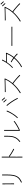

<svg xmlns="http://www.w3.org/2000/svg" viewBox="3521 -4419 958 8040"><g transform="rotate(-90 4000.0 -399.0)"><path d="M711 -789V-574Q711 -434 694 -335Q677 -236 640 -166.5Q603 -97 542 -49Q481 -1 393 37L369 7Q455 -29 514 -73.5Q573 -118 608.5 -182.5Q644 -247 659.5 -342.5Q675 -438 675 -574Q675 -613 675 -657Q675 -701 675 -738Q675 -775 674 -791ZM339 -289H302Q303 -308 303 -347Q303 -386 303 -436Q303 -486 303 -539Q303 -592 302.5 -641Q302 -690 302 -726.5Q302 -763 301 -778L338 -777V-658Q338 -610 338 -554.5Q338 -499 338.5 -446Q339 -393 339 -351.5Q339 -310 339 -289Z M1793 -315 1770 -285Q1739 -301 1698 -324Q1657 -347 1613.5 -373.5Q1570 -400 1529.5 -427.5Q1489 -455 1459 -480Q1459 -410 1458.5 -333.5Q1458 -257 1458 -183.5Q1458 -110 1458.5 -47Q1459 16 1460 60H1423Q1423 14 1423 -53Q1423 -120 1423 -198Q1423 -276 1423 -356Q1423 -436 1423 -509Q1423 -566 1423 -615Q1423 -664 1423 -698Q1423 -736 1423 -762.5Q1423 -789 1422 -805L1460 -804Q1459 -787 1459 -761.5Q1459 -736 1459 -698V-485L1480 -506Q1527 -469 1581 -433.5Q1635 -398 1690 -368Q1745 -338 1793 -315Z M2950 -268Q2919 -243 2872 -212Q2825 -181 2771 -149.5Q2717 -118 2662.5 -90Q2608 -62 2562 -42L2543 -54V-557Q2543 -574 2543 -589Q2543 -604 2543 -617Q2543 -650 2543 -671Q2543 -692 2542 -707L2580 -705Q2580 -694 2579.5 -679.5Q2579 -665 2578.5 -637Q2578 -609 2578 -557V-86Q2620 -106 2670.5 -133Q2721 -160 2772 -190.5Q2823 -221 2867 -251.5Q2911 -282 2941 -307ZM2333 -705Q2333 -696 2332.5 -669.5Q2332 -643 2332 -608.5Q2332 -574 2332 -541Q2332 -442 2317.5 -366.5Q2303 -291 2273.5 -232Q2244 -173 2201 -124Q2158 -75 2101 -28L2073 -54Q2128 -97 2169.5 -142Q2211 -187 2239.5 -242.5Q2268 -298 2282.5 -370.5Q2297 -443 2297 -541Q2297 -571 2297 -605Q2297 -639 2297 -667Q2297 -695 2296 -706Z M3920 -145 3888 -128Q3862 -185 3825 -249Q3788 -313 3746 -376Q3704 -439 3661.5 -493.5Q3619 -548 3583 -586L3614 -606Q3652 -565 3693 -511Q3734 -457 3775.5 -395Q3817 -333 3854 -269Q3891 -205 3920 -145ZM3391 -589Q3359 -506 3312 -422Q3265 -338 3211 -263Q3157 -188 3103 -131L3072 -154Q3112 -192 3153.5 -244.5Q3195 -297 3233.5 -358Q3272 -419 3304 -482Q3336 -545 3357 -603ZM3864 -623 3837 -599Q3824 -615 3803 -637.5Q3782 -660 3761 -682Q3740 -704 3726 -717L3753 -742Q3767 -726 3788 -703.5Q3809 -681 3829.5 -659Q3850 -637 3864 -623ZM3940 -690 3913 -665Q3900 -681 3879 -703.5Q3858 -726 3837 -748Q3816 -770 3803 -783L3830 -808Q3844 -792 3864.5 -769.5Q3885 -747 3905.5 -725.5Q3926 -704 3940 -690Z M4885 -57 4856 -32Q4837 -54 4805.5 -84.5Q4774 -115 4736 -149.5Q4698 -184 4658 -217.5Q4618 -251 4581.5 -279Q4545 -307 4517 -326Q4437 -235 4340.5 -154.5Q4244 -74 4138 -9L4114 -39Q4204 -91 4291 -159.5Q4378 -228 4454 -308Q4530 -388 4590.5 -475.5Q4651 -563 4689 -653Q4653 -652 4598.5 -650.5Q4544 -649 4482 -647.5Q4420 -646 4359 -644.5Q4298 -643 4247 -642Q4196 -641 4166 -640L4164 -675Q4192 -675 4238.5 -675.5Q4285 -676 4341 -676.5Q4397 -677 4455.5 -678Q4514 -679 4567.5 -680.5Q4621 -682 4661 -683.5Q4701 -685 4720 -687L4736 -672Q4731 -665 4726.5 -654.5Q4722 -644 4717 -632Q4653 -486 4540 -353Q4577 -328 4625 -289Q4673 -250 4723 -207Q4773 -164 4816 -124.5Q4859 -85 4885 -57Z M5812 -615Q5808 -605 5801.5 -590Q5795 -575 5789 -561Q5761 -494 5720.5 -427Q5680 -360 5630 -296Q5673 -262 5711.5 -228.5Q5750 -195 5779 -163L5752 -136Q5725 -167 5687.5 -201Q5650 -235 5608 -268Q5529 -174 5432 -93.5Q5335 -13 5227 43L5203 14Q5306 -35 5403 -114.5Q5500 -194 5580 -289Q5534 -324 5489.5 -352.5Q5445 -381 5409 -398L5433 -427Q5514 -383 5602 -317Q5655 -384 5696.5 -454.5Q5738 -525 5766 -595Q5736 -595 5689.5 -594.5Q5643 -594 5591.5 -593.5Q5540 -593 5493.5 -592.5Q5447 -592 5417 -592Q5369 -520 5314 -455.5Q5259 -391 5199 -337L5172 -361Q5232 -411 5290.5 -479Q5349 -547 5400.5 -628Q5452 -709 5491 -797L5527 -786Q5508 -744 5485.5 -704Q5463 -664 5439 -625Q5469 -625 5511 -625.5Q5553 -626 5598.5 -626Q5644 -626 5685 -626.5Q5726 -627 5756.5 -627.5Q5787 -628 5797 -629Z M6901 -362Q6866 -362 6804.5 -362.5Q6743 -363 6667 -363Q6591 -363 6509 -363Q6427 -363 6348.5 -363Q6270 -363 6205 -362.5Q6140 -362 6099 -362V-398Q6141 -398 6206 -397.5Q6271 -397 6349 -397Q6427 -397 6508.5 -397Q6590 -397 6666.5 -397Q6743 -397 6804 -397.5Q6865 -398 6901 -398Z M7885 -57 7856 -32Q7837 -54 7805.5 -84.5Q7774 -115 7736 -149.5Q7698 -184 7658 -217.5Q7618 -251 7581.5 -279Q7545 -307 7517 -326Q7437 -235 7340.5 -154.5Q7244 -74 7138 -9L7114 -39Q7204 -91 7291 -159.5Q7378 -228 7454 -308Q7530 -388 7590.5 -475.5Q7651 -563 7689 -653Q7653 -652 7598.5 -650.5Q7544 -649 7482 -647.5Q7420 -646 7359 -644.5Q7298 -643 7247 -642Q7196 -641 7166 -640L7164 -675Q7192 -675 7238.5 -675.5Q7285 -676 7341 -676.5Q7397 -677 7455.5 -678Q7514 -679 7567.5 -680.5Q7621 -682 7661 -683.5Q7701 -685 7720 -687L7736 -672Q7731 -665 7726.5 -654.5Q7722 -644 7717 -632Q7653 -486 7540 -353Q7577 -328 7625 -289Q7673 -250 7723 -207Q7773 -164 7816 -124.5Q7859 -85 7885 -57ZM7966 -740 7939 -716Q7926 -731 7905 -753.5Q7884 -776 7863 -798.5Q7842 -821 7828 -834L7856 -858Q7870 -843 7890.5 -820.5Q7911 -798 7931.5 -776Q7952 -754 7966 -740ZM7890 -674 7863 -650Q7850 -665 7829 -687.5Q7808 -710 7787 -732.5Q7766 -755 7752 -768L7779 -792Q7793 -777 7813.5 -754.5Q7834 -732 7855 -710Q7876 -688 7890 -674Z"/></g></svg>

Font: Zen Kaku Gothic Antique Light
Style: Regular
Weight: 300
Designer: Yoshimichi Ohira
Foundry: Positype
Version: Version 1.001